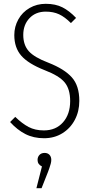

<svg xmlns="http://www.w3.org/2000/svg" viewBox="-20 -714 482 1007"><path d="M379 -620 352 -593Q320 -625 290 -639Q260 -653 220 -653Q167 -653 134.5 -618.5Q102 -584 102 -531Q102 -478 131 -445.5Q160 -413 234 -385Q318 -352 357 -308Q396 -264 396 -185Q396 -130 372.5 -85.5Q349 -41 307 -15Q265 11 211 11Q156 11 113 -11Q70 -33 33 -74L60 -101Q96 -66 130 -48Q164 -30 210 -30Q273 -30 310.5 -72.5Q348 -115 348 -184Q348 -247 319 -282Q290 -317 214 -346Q128 -380 91.5 -422Q55 -464 55 -530Q55 -574 76 -612Q97 -650 135 -672Q173 -694 220 -694Q271 -694 307.5 -675.5Q344 -657 379 -620ZM249 125Q249 134 246 145Q243 156 239 167.5Q235 179 232 187L198 273H171L200 159Q177 148 177 125Q177 109 187 98.5Q197 88 214 88Q230 88 239.5 98Q249 108 249 125Z"/></svg>

Font: Fira Sans Extra Condensed ExtraLight
Style: Regular
Weight: 275
Width: 1
Designer: Carrois Corporate & Edenspiekermann AG
Foundry: Carrois Corporate GbR & Edenspiekermann AG
Version: Version 4.203